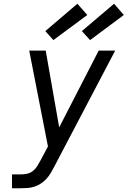

<svg xmlns="http://www.w3.org/2000/svg" viewBox="-20 -1005 681 1025"><path d="M44 0V-74H93Q109 -74 126 -78Q143 -82 156.5 -93Q170 -104 179.5 -119.5Q189 -135 197 -150L236 -223L136 -735H224L296 -325L507 -735H595L270 -116Q261 -99 251.5 -82.5Q242 -66 229 -51.5Q216 -37 199.5 -26Q183 -15 165 -9Q147 -3 129 -1.5Q111 0 93 0ZM461 -791 417 -839 589 -985 641 -925ZM265 -791 222 -839 393 -985 446 -925Z"/></svg>

Font: Iosevka SS04 Extended Oblique
Style: Regular
Weight: 400
Width: 7
Italic angle: -9°
Monospace: yes
Designer: Belleve Invis
Foundry: Belleve Invis
Version: Version 19.0.0; ttfautohint (v1.8.4)